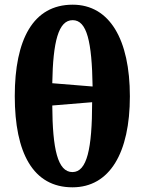

<svg xmlns="http://www.w3.org/2000/svg" viewBox="-20 -789 617 819"><path d="M289 10C448 10 534 -137 534 -378C534 -620 448 -769 290 -769C121 -769 43 -620 43 -379C43 -137 121 10 289 10ZM375 -420 203 -434C206 -611 229 -703 290 -703C351 -703 372 -611 375 -420ZM289 -55C226 -55 204 -153 203 -339L373 -353C373 -154 351 -55 289 -55Z"/></svg>

Font: Noto Serif Condensed ExtraBold
Style: Regular
Weight: 800
Width: 3
Designer: Monotype Design Team
Foundry: Monotype Imaging Inc.
Version: Version 2.013